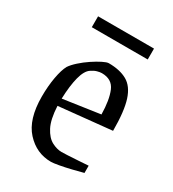

<svg xmlns="http://www.w3.org/2000/svg" viewBox="-152 -684 703 779"><g transform="rotate(30 199.0 -294.5)"><path d="M348 -20Q326 -14 297 -7Q268 0 243 4.5Q218 9 207 9Q139 9 91 -43.5Q43 -96 43 -202Q43 -251 50.5 -292.5Q58 -334 70 -356Q80 -371 99.5 -388.5Q119 -406 141.5 -421Q164 -436 183 -445.5Q202 -455 211 -455Q263 -455 297 -436Q331 -417 347 -367.5Q363 -318 363 -226L117 -201Q120 -139 137.5 -105.5Q155 -72 179 -59.5Q203 -47 225 -47Q230 -47 253 -48Q276 -49 303.5 -51Q331 -53 348 -54ZM160 -390Q140 -377 129.5 -336.5Q119 -296 117 -235L289 -260Q288 -327 271.5 -366.5Q255 -406 207 -406Q198 -406 185.5 -402.5Q173 -399 160 -390ZM78 -547V-598H340V-547Z"/></g></svg>

Font: Grenze Gotisch Light
Style: Regular
Weight: 300
Designer: Renata Polastri
Foundry: Omnibus-Type
Version: Version 1.001